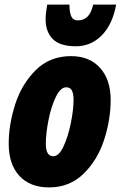

<svg xmlns="http://www.w3.org/2000/svg" viewBox="-20 -808 527 838"><path d="M18 -181Q18 -263 46 -351.5Q74 -440 135.5 -501.5Q197 -563 290 -563Q371 -563 417 -511.5Q463 -460 463 -372Q463 -286 434.5 -198Q406 -110 345 -50Q284 10 194 10Q111 10 64.5 -40.5Q18 -91 18 -181ZM301 -372Q301 -400 293.5 -413.5Q286 -427 269 -427Q244 -427 223.5 -384.5Q203 -342 191.5 -283Q180 -224 180 -180Q180 -126 213 -126Q237 -126 257 -168.5Q277 -211 289 -270Q301 -329 301 -372ZM179 -725Q179 -746 186 -788H283Q283 -755 291 -737Q299 -719 320 -719Q345 -719 361.5 -735Q378 -751 387 -788H487Q471 -701 424 -653.5Q377 -606 311 -606Q242 -606 210.5 -637.5Q179 -669 179 -725Z"/></svg>

Font: Noto Sans UI CondBlack
Style: Italic
Weight: 900
Width: 3
Italic angle: -12°
Designer: Monotype Design Team
Foundry: Monotype Imaging Inc.
Version: Version 1.001